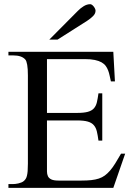

<svg xmlns="http://www.w3.org/2000/svg" viewBox="-20 -914 651 934"><path d="M531.2 0H21V-18.6H43.9Q48.3 -18.6 54.9 -19.3Q61.5 -20 69.1 -21.7Q76.7 -23.4 84 -26.4Q91.3 -29.3 96.2 -33.7Q101.1 -38.1 104.7 -43.5Q108.4 -48.8 110.8 -58.1Q113.3 -67.4 114.5 -81.5Q115.7 -95.7 115.7 -117.7V-547.4Q115.7 -579.6 112.3 -598.9Q108.9 -618.2 103 -624.5Q85.4 -644.5 43.9 -644.5H21V-662.1H531.2L539.1 -518.1H519.5Q516.1 -532.2 513.4 -545.7Q510.7 -559.1 506.1 -571.3Q501.5 -583.5 494.1 -593.5Q486.8 -603.5 473.9 -610.8Q460.9 -618.2 441.2 -622.3Q421.4 -626.5 392.1 -626.5H208.5V-364.7H354.5Q388.2 -364.7 407.5 -370.1Q426.8 -375.5 437 -387.2Q447.3 -398.9 451.4 -417Q455.6 -435.1 459 -460H477.5V-230H459Q455.6 -255.9 451.2 -274.4Q446.8 -293 436.5 -304.9Q426.3 -316.9 407.2 -322.5Q388.2 -328.1 354.5 -328.1H208.5V-80.1Q208.5 -66.9 213.1 -56.9Q217.8 -46.9 229.5 -41.3Q241.2 -35.6 264.6 -35.6H376.5Q403.3 -35.6 423.8 -37.8Q444.3 -40 460.7 -45.4Q477.1 -50.8 490 -60.3Q502.9 -69.8 515.4 -84.2Q527.8 -98.6 540.5 -118.9Q553.2 -139.2 568.8 -166.5H588.9ZM444.8 -861.8Q444.8 -847.7 432.4 -835.4Q419.9 -823.2 404.3 -813L259.8 -721.2H219.7L358.4 -860.8Q371.1 -874 387 -883.8Q402.8 -893.6 418.9 -893.6Q422.9 -893.6 427.2 -890.6Q431.6 -887.7 435.5 -882.8Q439.5 -877.9 442.1 -872.3Q444.8 -866.7 444.8 -861.8Z"/></svg>

Font: Doulos SIL Afr
Style: Regular
Weight: 400
Designer: Walt Agee, Victor Gaultney, Peter Martin, Debbi Hosken, Becca Hirsbrunner
Foundry: SIL International
Version: Version 5.000